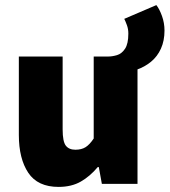

<svg xmlns="http://www.w3.org/2000/svg" viewBox="-20 -722 666 754"><path d="M516 -448 404 -500Q421 -500 439.5 -505.5Q458 -511 471 -530.5Q484 -550 484 -590Q484 -608 478.5 -623Q473 -638 468 -648L594 -702Q606 -687 616 -659.5Q626 -632 626 -602Q626 -562 612 -531Q598 -500 573 -479.5Q548 -459 516 -448ZM210 12Q128 12 91 -43.5Q54 -99 54 -192V-500H226V-214Q226 -166 238.5 -150Q251 -134 276 -134Q300 -134 316 -144Q332 -154 348 -178V-500H520V0H380L368 -66H364Q334 -30 297.5 -9Q261 12 210 12Z"/></svg>

Font: Source Sans 3 ExtraLight Black
Style: Regular
Weight: 900
Version: Version 3.052;hotconv 1.1.0;makeotfexe 2.6.0